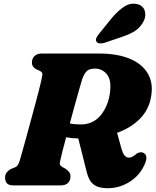

<svg xmlns="http://www.w3.org/2000/svg" viewBox="-20 -984 826 1019"><path d="M751 -119.5Q726 -56.5 671 -20.8Q616 15 549.5 15Q503.5 15 477.5 -4.5Q451.5 -24 440.5 -70L395.5 -249Q360.5 -250 331 -255.5Q320.5 -216 312.2 -184.2Q304 -152.5 300.5 -135Q295 -112.5 299.5 -107.5Q304 -102.5 312 -97L327 -89Q339 -80.5 346.5 -71.2Q354 -62 354 -47Q354 -26 340.8 -13Q327.5 0 301.5 0H53Q26 0 16.5 -11.5Q7 -23 7 -41Q7 -59 17 -70.5Q27 -82 40 -88L59 -95.5Q69.5 -100 74.8 -108Q80 -116 84.5 -131Q88.5 -143.5 97.2 -175.2Q106 -207 118 -250Q130 -293 142.5 -339.8Q155 -386.5 166.8 -430Q178.5 -473.5 187 -506.5Q195.5 -539.5 198.5 -554Q204 -579 205.2 -589.2Q206.5 -599.5 191.5 -608L175 -615Q163 -621 156.2 -629.8Q149.5 -638.5 149.5 -652.5Q149.5 -673.5 163.5 -686.8Q177.5 -700 203 -700H504Q605.5 -700 673 -670.5Q740.5 -641 768.5 -586.5Q796.5 -532 779 -457Q765.5 -395.5 719.2 -350.2Q673 -305 601.5 -279L625 -193.5Q630.5 -173 640 -160.2Q649.5 -147.5 665 -147.5Q675.5 -147.5 685.5 -153.8Q695.5 -160 706 -169Q711.5 -172.5 720.5 -175Q729.5 -177.5 737 -174.5Q768 -163 751 -119.5ZM415.5 -561.5Q410 -544 399.8 -507.5Q389.5 -471 376.5 -424.2Q363.5 -377.5 350.5 -329Q375 -323.5 408 -323.5Q473.5 -323.5 513.5 -371.2Q553.5 -419 563.5 -491Q572.5 -559 547.5 -589.5Q522.5 -620 483.5 -620Q451.5 -620 437.8 -603.8Q424 -587.5 415.5 -561.5ZM573.5 -888.5Q606.5 -927.5 639.5 -949Q672.5 -970.5 708.5 -962Q740 -954 748.2 -926.5Q756.5 -899 742 -871Q726.5 -840.5 700.2 -822.2Q674 -804 629.5 -789L535.5 -757Q522 -752.5 509 -753.8Q496 -755 491.5 -764Q486.5 -773.5 492.2 -784.5Q498 -795.5 508 -807.5Z"/></svg>

Font: Fraunces 9pt S050 Black
Style: Italic
Weight: 900
Italic angle: -16°
Version: Version 1.000; ttfautohint (v1.8.3)